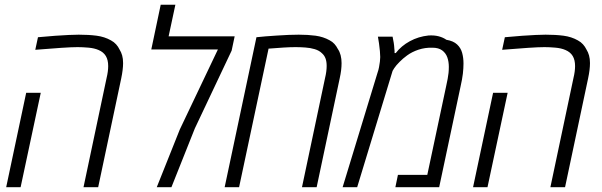

<svg xmlns="http://www.w3.org/2000/svg" viewBox="-20 -785 2526 805"><path d="M330.1 0 426.8 -457.5Q430.2 -471.7 431.9 -484.1Q433.6 -496.6 433.6 -507.8Q433.6 -533.7 423.8 -550Q414.1 -566.4 393.6 -575.2Q376 -583 351.1 -585.2Q326.2 -587.4 305.7 -587.4Q281.7 -587.4 237.8 -584.5Q193.8 -581.5 127.9 -576.2L139.2 -628.9Q179.2 -632.8 211.4 -635Q243.7 -637.2 268.3 -638.4Q293 -639.6 310.1 -639.6Q351.6 -639.6 385 -635.3Q418.5 -630.9 445.3 -615.7Q458 -608.9 466.8 -599.1Q475.6 -589.4 481.4 -577.1Q488.3 -566.4 492.2 -552.5Q496.1 -538.6 496.1 -520.5Q496.1 -507.3 494.1 -491.2Q492.2 -475.1 488.3 -456.5L391.6 0ZM5.9 0 89.8 -396H150.9L66.4 0Z M637.2 0 733.9 -242.2 893.6 -577.6H614.3L653.8 -765.1H715.3L687 -632.8H963.9L951.2 -572.8L796.9 -246.6L698.7 0Z M921.9 0 1055.2 -628.9Q1071.3 -630.9 1094 -632.6Q1116.7 -634.3 1141.8 -636Q1167 -637.7 1190.7 -638.7Q1214.4 -639.6 1232.4 -639.6Q1271 -639.6 1303.2 -635.3Q1335.4 -630.9 1361.8 -616.2Q1374 -609.9 1382.3 -600.6Q1390.6 -591.3 1396.5 -579.6Q1404.3 -568.4 1408.2 -553.2Q1412.1 -538.1 1412.1 -520.5Q1412.1 -506.3 1410.2 -490.2Q1408.2 -474.1 1404.3 -456.5L1307.6 0H1246.1L1342.8 -457.5Q1346.2 -471.7 1347.9 -484.4Q1349.6 -497.1 1349.6 -508.3Q1349.6 -527.3 1344.7 -540.3Q1339.8 -553.2 1329.6 -562Q1318.4 -573.2 1299.6 -578.9Q1280.8 -584.5 1259.5 -585.9Q1238.3 -587.4 1219.2 -587.4Q1197.3 -587.4 1169.7 -585.7Q1142.1 -584 1106 -581.1L982.4 0Z M1416.5 0 1563 -480.5Q1566.9 -491.2 1569.1 -503.2Q1571.3 -515.1 1572.8 -526.4Q1574.2 -537.6 1574.2 -545.9Q1574.2 -555.7 1572.8 -571Q1571.3 -586.4 1569.1 -602.8Q1566.9 -619.1 1564.5 -631.3H1626Q1628.9 -617.7 1630.9 -605.2Q1632.8 -592.8 1633.3 -581.5Q1634.3 -576.7 1634.3 -571.8Q1634.3 -566.9 1634.3 -562.5H1639.2Q1662.6 -592.8 1698.5 -612.3Q1734.4 -631.8 1776.4 -636.2Q1800.8 -637.7 1819.3 -632.8Q1837.9 -627.9 1851.6 -618.2Q1880.9 -613.3 1896.5 -598.6Q1912.1 -584 1917.7 -563.2Q1923.3 -542.5 1923.3 -519Q1923.3 -499 1920.7 -476.1Q1918 -453.1 1911.1 -422.9L1821.3 0H1637.7L1648.4 -51.8H1771.5L1850.6 -423.8Q1854.5 -441.4 1856.9 -454.3Q1859.4 -467.3 1860.6 -479.2Q1861.8 -491.2 1861.8 -504.9Q1861.8 -526.4 1855.5 -544.4Q1849.1 -562.5 1834 -573.7Q1818.8 -585 1793 -585Q1762.2 -585.9 1734.6 -576.7Q1707 -567.4 1687 -552.7Q1669.4 -540 1654.8 -525.1Q1640.1 -510.3 1632.8 -499L1626 -487.8L1477.5 0Z M2287.6 0 2384.3 -457.5Q2387.7 -471.7 2389.4 -484.1Q2391.1 -496.6 2391.1 -507.8Q2391.1 -533.7 2381.3 -550Q2371.6 -566.4 2351.1 -575.2Q2333.5 -583 2308.6 -585.2Q2283.7 -587.4 2263.2 -587.4Q2239.3 -587.4 2195.3 -584.5Q2151.4 -581.5 2085.4 -576.2L2096.7 -628.9Q2136.7 -632.8 2168.9 -635Q2201.2 -637.2 2225.8 -638.4Q2250.5 -639.6 2267.6 -639.6Q2309.1 -639.6 2342.5 -635.3Q2376 -630.9 2402.8 -615.7Q2415.5 -608.9 2424.3 -599.1Q2433.1 -589.4 2439 -577.1Q2445.8 -566.4 2449.7 -552.5Q2453.6 -538.6 2453.6 -520.5Q2453.6 -507.3 2451.7 -491.2Q2449.7 -475.1 2445.8 -456.5L2349.1 0ZM1963.4 0 2047.4 -396H2108.4L2023.9 0Z"/></svg>

Font: Open Sans SemiCondensed Light
Style: Italic
Weight: 300
Width: 4
Italic angle: -12°
Designer: Monotype Design Team
Foundry: Monotype Imaging Inc.
Version: Version 3.000